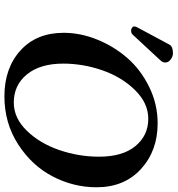

<svg xmlns="http://www.w3.org/2000/svg" viewBox="12 -776 777 840"><g transform="rotate(90 400.0 -356.5)"><path d="M500 -617.2Q431.2 -617.2 374 -558.6Q316.9 -500 287.8 -415.5Q258.8 -331.1 258.8 -245.1Q258.8 -144 305.9 -86.4Q353 -28.8 429.2 -28.8Q497.1 -28.8 552.5 -85.9Q607.9 -143.1 637 -228Q666 -313 666 -401.9Q666 -504.9 619.6 -561Q573.2 -617.2 500 -617.2ZM401.9 12.2Q278.8 12.2 201.4 -57.9Q124 -127.9 124 -247.1Q124 -320.3 153.6 -393.6Q183.1 -466.8 234.1 -525.4Q285.2 -584 360.6 -621.1Q436 -658.2 520 -658.2Q640.1 -658.2 720 -585.2Q799.8 -512.2 799.8 -391.1Q799.8 -290 752.4 -199Q705.1 -107.9 612.1 -47.9Q519 12.2 401.9 12.2ZM212.9 -725.1Q228 -725.1 241 -715.1Q253.9 -705.1 253.9 -691.9V-688Q252 -678.2 245.1 -670.9L131.8 -548.8Q126 -542 113.8 -542Q107.9 -542 102.1 -545.9Q96.2 -549.8 96.2 -555.2Q96.2 -561 99.1 -566.9L175.8 -710Q184.1 -725.1 212.9 -725.1Z"/></g></svg>

Font: Linux Libertine O
Style: Semibold Italic
Weight: 600
Italic angle: -11.5°
Designer: Philipp H. Poll
Foundry: Philipp H. Poll
Version: Version 5.1.2